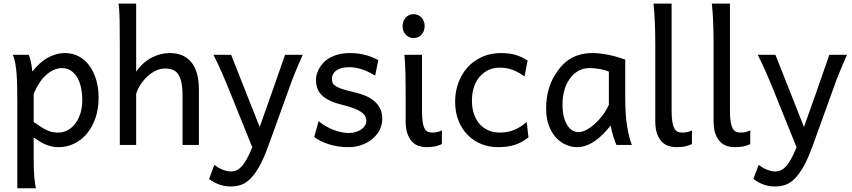

<svg xmlns="http://www.w3.org/2000/svg" viewBox="-20 -801 4710 1061"><path d="M75.7 -236.8Q75.7 -282.2 75 -321Q74.2 -359.9 71.8 -392.3Q69.3 -424.8 64.5 -451.2Q59.6 -477.5 51.3 -498H139.2Q144.5 -485.4 149.9 -462.2Q155.3 -439 158.7 -405.3Q175.8 -427.7 196 -446.8Q216.3 -465.8 239 -479.2Q261.7 -492.7 286.9 -500.2Q312 -507.8 339.4 -507.8Q380.9 -507.8 415.3 -489.5Q449.7 -471.2 473.9 -438.2Q498 -405.3 511.5 -360.1Q524.9 -314.9 524.9 -261.2Q524.9 -198.7 507.3 -148.2Q489.7 -97.7 459.7 -62Q429.7 -26.4 389.2 -7.1Q348.6 12.2 302.7 12.2Q283.2 12.2 265.9 8.3Q248.5 4.4 232.2 -2.4Q215.8 -9.3 199.7 -19.3Q183.6 -29.3 166 -41.5V73.2Q166 102.5 166.7 126.2Q167.5 149.9 168.9 169.9Q170.4 189.9 172.9 206.8Q175.3 223.6 178.2 239.3H75.7ZM302.7 -68.4Q328.6 -68.4 352.3 -80.6Q376 -92.8 394.3 -116Q412.6 -139.2 423.6 -172.1Q434.6 -205.1 434.6 -246.6Q434.6 -287.1 427 -320.1Q419.4 -353 404.8 -376.2Q390.1 -399.4 369.4 -412.1Q348.6 -424.8 322.3 -424.8Q301.3 -424.8 279.3 -415.5Q257.3 -406.2 236.6 -388.2Q215.8 -370.1 197.8 -343Q179.7 -315.9 166 -280.8V-127Q190.9 -109.4 209.2 -97.9Q227.5 -86.4 242.7 -79.8Q257.8 -73.2 271.7 -70.8Q285.6 -68.4 302.7 -68.4Z M918 -507.8Q996.1 -507.8 1037.6 -456.8Q1079.1 -405.8 1079.1 -305.2V0H988.8V-268.6Q988.8 -314.5 982.7 -344.2Q976.6 -374 964.4 -391.4Q952.1 -408.7 933.8 -415.5Q915.5 -422.4 891.1 -422.4Q864.7 -422.4 839.6 -409.9Q814.5 -397.5 793.5 -377.7Q772.5 -357.9 756.3 -333Q740.2 -308.1 732.4 -283.2V0H642.1V-551.8Q642.1 -630.9 641.1 -690.2Q640.1 -749.5 634.8 -781.2H732.4V-405.3Q768.6 -456.5 817.4 -482.2Q866.2 -507.8 918 -507.8Z M1464.8 0Q1439.5 70.3 1415 114.7Q1390.6 159.2 1365.5 184.8Q1340.3 210.4 1313.2 220Q1286.1 229.5 1254.9 229.5Q1221.2 229.5 1191.7 218.8Q1162.1 208 1135.3 188L1164.6 109.9Q1172.4 116.2 1182.9 122.8Q1193.4 129.4 1205.3 134.5Q1217.3 139.6 1230 143.1Q1242.7 146.5 1254.9 146.5Q1269.5 146.5 1283.7 141.4Q1297.9 136.2 1312.3 121.8Q1326.7 107.4 1341.8 81.3Q1356.9 55.2 1374 12.7L1237.8 -324.7Q1224.1 -357.9 1206.1 -399.4Q1188 -440.9 1159.7 -498H1257.3L1415 -99.1Q1424.3 -125.5 1435.3 -156.5Q1446.3 -187.5 1458 -220.5Q1469.7 -253.4 1481.4 -286.9Q1493.2 -320.3 1503.9 -351.1Q1529.3 -423.3 1555.2 -498H1652.8Q1640.1 -469.7 1629.9 -445.6Q1619.6 -421.4 1610.8 -400.1Q1602.1 -378.9 1595 -360.4Q1587.9 -341.8 1582 -324.7Z M1914.1 -507.8Q1940.4 -507.8 1963.6 -504.4Q1986.8 -501 2006.1 -495.4Q2025.4 -489.7 2041.5 -482.7Q2057.6 -475.6 2070.3 -468.8L2053.2 -383.3Q2041 -390.6 2025.6 -398.7Q2010.3 -406.7 1992.4 -413.6Q1974.6 -420.4 1953.9 -425Q1933.1 -429.7 1910.6 -429.7Q1883.8 -429.7 1865.2 -423.8Q1846.7 -418 1835.4 -408.9Q1824.2 -399.9 1819.1 -388.4Q1814 -377 1814 -366.2Q1814 -353.5 1817.9 -343.8Q1821.8 -334 1834.2 -325.7Q1846.7 -317.4 1869.6 -309.6Q1892.6 -301.8 1931.2 -293Q1964.4 -285.6 1993.7 -274.2Q2022.9 -262.7 2044.9 -245.1Q2066.9 -227.5 2079.6 -202.9Q2092.3 -178.2 2092.3 -144Q2092.3 -110.8 2077.6 -82.5Q2063 -54.2 2037.6 -33Q2012.2 -11.7 1978 0.2Q1943.8 12.2 1904.3 12.2Q1874.5 12.2 1846.9 7.8Q1819.3 3.4 1795.2 -4.4Q1771 -12.2 1751 -22.5Q1731 -32.7 1716.3 -43.9L1740.7 -131.8Q1757.3 -117.2 1778.1 -105Q1798.8 -92.8 1820.8 -84Q1842.8 -75.2 1865 -70.6Q1887.2 -65.9 1906.7 -65.9Q1928.2 -65.9 1946 -71.5Q1963.9 -77.1 1976.8 -86.2Q1989.7 -95.2 1997.1 -107.2Q2004.4 -119.1 2004.4 -131.8Q2004.4 -145.5 1998.8 -157.5Q1993.2 -169.4 1978.3 -180.4Q1963.4 -191.4 1937.3 -201.7Q1911.1 -211.9 1870.1 -222.2Q1825.7 -232.9 1797.6 -247.6Q1769.5 -262.2 1753.7 -279.8Q1737.8 -297.4 1731.9 -317.9Q1726.1 -338.4 1726.1 -361.3Q1726.1 -372.6 1729.7 -387.7Q1733.4 -402.8 1741.9 -419.2Q1750.5 -435.5 1764.4 -451.4Q1778.3 -467.3 1799.3 -479.7Q1820.3 -492.2 1848.6 -500Q1877 -507.8 1914.1 -507.8Z M2204.6 -656.7Q2204.6 -670.4 2209 -682.4Q2213.4 -694.3 2221.4 -703.4Q2229.5 -712.4 2240.7 -717.5Q2252 -722.7 2265.6 -722.7Q2279.3 -722.7 2290.5 -717.5Q2301.8 -712.4 2309.8 -703.4Q2317.9 -694.3 2322.3 -682.4Q2326.7 -670.4 2326.7 -656.7Q2326.7 -643.1 2322.3 -631.1Q2317.9 -619.1 2309.8 -610.1Q2301.8 -601.1 2290.5 -595.9Q2279.3 -590.8 2265.6 -590.8Q2252 -590.8 2240.7 -595.9Q2229.5 -601.1 2221.4 -610.1Q2213.4 -619.1 2209 -631.1Q2204.6 -643.1 2204.6 -656.7ZM2368.2 -68.4Q2382.3 -68.4 2395 -71Q2407.7 -73.7 2421.9 -80.6V-4.9Q2401.9 4.9 2382.1 8.5Q2362.3 12.2 2336.4 12.2Q2314.9 12.2 2294.4 5.6Q2273.9 -1 2257.8 -17.6Q2241.7 -34.2 2231.7 -61.8Q2221.7 -89.4 2221.7 -131.8V-258.8Q2221.7 -294.4 2221.4 -329.1Q2221.2 -363.8 2220.5 -394.8Q2219.7 -425.8 2218.3 -452.4Q2216.8 -479 2214.4 -498H2312V-188Q2312 -150.4 2315.7 -127Q2319.3 -103.5 2326.4 -90.6Q2333.5 -77.6 2344 -73Q2354.5 -68.4 2368.2 -68.4Z M2749 -507.8Q2797.9 -507.8 2833.3 -496.3Q2868.7 -484.9 2895.5 -466.3L2878.4 -378.4Q2845.2 -402.8 2812.5 -415Q2779.8 -427.2 2741.7 -427.2Q2709 -427.2 2680.9 -414.8Q2652.8 -402.3 2632.1 -378.9Q2611.3 -355.5 2599.6 -321.3Q2587.9 -287.1 2587.9 -244.1Q2587.9 -204.6 2598.6 -172.4Q2609.4 -140.1 2629.4 -116.9Q2649.4 -93.8 2677.7 -81.1Q2706.1 -68.4 2741.7 -68.4Q2786.1 -68.4 2822.3 -83.5Q2858.4 -98.6 2890.6 -127L2900.4 -41.5Q2881.8 -27.3 2863.5 -17.3Q2845.2 -7.3 2825.2 -0.7Q2805.2 5.9 2782.2 9Q2759.3 12.2 2731.9 12.2Q2682.6 12.2 2639.6 -5.1Q2596.7 -22.5 2564.5 -55.2Q2532.2 -87.9 2513.7 -134.3Q2495.1 -180.7 2495.1 -239.3Q2495.1 -294.4 2512.9 -343.3Q2530.8 -392.1 2563.7 -428.7Q2596.7 -465.3 2643.8 -486.6Q2690.9 -507.8 2749 -507.8Z M3435.1 -258.8Q3435.1 -166.5 3445.3 -103.8Q3455.6 -41 3471.7 0H3386.2Q3383.8 -6.3 3379.4 -17.6Q3375 -28.8 3370.4 -43.2Q3365.7 -57.6 3361.6 -74.2Q3357.4 -90.8 3354.5 -107.4Q3335.4 -83 3314.2 -61.5Q3293 -40 3269.5 -23.4Q3246.1 -6.8 3220.7 2.7Q3195.3 12.2 3168.9 12.2Q3138.2 12.2 3107.7 -1Q3077.1 -14.2 3052.7 -40.5Q3028.3 -66.9 3013.2 -106.7Q2998 -146.5 2998 -200.2Q2998 -256.3 3010.5 -302Q3022.9 -347.7 3044.4 -383.3Q3063.5 -414.6 3085 -438Q3106.4 -461.4 3132.1 -476.8Q3157.7 -492.2 3188.5 -500Q3219.2 -507.8 3256.8 -507.8Q3275.4 -507.8 3298.1 -505.1Q3320.8 -502.4 3344.5 -497.6Q3368.2 -492.7 3391.6 -485.8Q3415 -479 3435.1 -471.2ZM3237.3 -424.8Q3221.7 -424.8 3205.8 -421.1Q3189.9 -417.5 3174.6 -408.7Q3159.2 -399.9 3144.8 -385.5Q3130.4 -371.1 3117.7 -349.1Q3104.5 -326.7 3096.4 -293.2Q3088.4 -259.8 3088.4 -224.6Q3088.4 -184.1 3095.9 -155Q3103.5 -126 3116 -107.2Q3128.4 -88.4 3144.3 -79.6Q3160.2 -70.8 3176.3 -70.8Q3196.8 -70.8 3220.9 -83.5Q3245.1 -96.2 3268.1 -117.2Q3291 -138.2 3311.3 -165.5Q3331.5 -192.9 3344.7 -222.2V-405.3Q3337.4 -408.7 3325.9 -412.1Q3314.5 -415.5 3300.5 -418.5Q3286.6 -421.4 3270.3 -423.1Q3253.9 -424.8 3237.3 -424.8Z M3601.1 -551.8Q3601.1 -623.5 3598.6 -681.2Q3596.2 -738.8 3591.3 -781.2H3691.4V-189Q3691.4 -151.9 3695.3 -128.4Q3699.2 -105 3706.5 -91.6Q3713.9 -78.1 3724.6 -73.2Q3735.4 -68.4 3750 -68.4Q3764.2 -68.4 3776.9 -71Q3789.6 -73.7 3803.7 -80.6V-4.9Q3783.7 4.9 3763.9 8.5Q3744.1 12.2 3718.3 12.2Q3695.8 12.2 3674.8 5.6Q3653.8 -1 3637.5 -17.6Q3621.1 -34.2 3611.1 -61.8Q3601.1 -89.4 3601.1 -131.8V-551.8Z M3923.3 -551.8Q3923.3 -623.5 3920.9 -681.2Q3918.5 -738.8 3913.6 -781.2H4013.7V-189Q4013.7 -151.9 4017.6 -128.4Q4021.5 -105 4028.8 -91.6Q4036.1 -78.1 4046.9 -73.2Q4057.6 -68.4 4072.3 -68.4Q4086.4 -68.4 4099.1 -71Q4111.8 -73.7 4126 -80.6V-4.9Q4106 4.9 4086.2 8.5Q4066.4 12.2 4040.5 12.2Q4018.1 12.2 3997.1 5.6Q3976.1 -1 3959.7 -17.6Q3943.4 -34.2 3933.3 -61.8Q3923.3 -89.4 3923.3 -131.8V-551.8Z M4472.7 0Q4447.3 70.3 4422.9 114.7Q4398.4 159.2 4373.3 184.8Q4348.1 210.4 4321 220Q4293.9 229.5 4262.7 229.5Q4229 229.5 4199.5 218.8Q4169.9 208 4143.1 188L4172.4 109.9Q4180.2 116.2 4190.7 122.8Q4201.2 129.4 4213.1 134.5Q4225.1 139.6 4237.8 143.1Q4250.5 146.5 4262.7 146.5Q4277.3 146.5 4291.5 141.4Q4305.7 136.2 4320.1 121.8Q4334.5 107.4 4349.6 81.3Q4364.7 55.2 4381.8 12.7L4245.6 -324.7Q4231.9 -357.9 4213.9 -399.4Q4195.8 -440.9 4167.5 -498H4265.1L4422.9 -99.1Q4432.1 -125.5 4443.1 -156.5Q4454.1 -187.5 4465.8 -220.5Q4477.5 -253.4 4489.3 -286.9Q4501 -320.3 4511.7 -351.1Q4537.1 -423.3 4563 -498H4660.6Q4647.9 -469.7 4637.7 -445.6Q4627.4 -421.4 4618.7 -400.1Q4609.9 -378.9 4602.8 -360.4Q4595.7 -341.8 4589.8 -324.7Z"/></svg>

Font: Andika DR AuSIL
Style: Regular
Weight: 400
Designer: Annie Olsen & Victor Gaultney
Foundry: SIL International
Version: Version 0.003